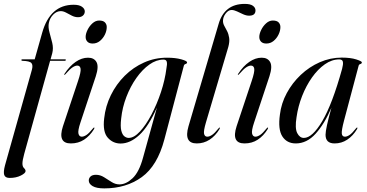

<svg xmlns="http://www.w3.org/2000/svg" viewBox="-46 -746 1930 1010"><path d="M66.5 -430.5Q66.5 -434 72 -434H136.5L176 -574Q217.5 -721 341.5 -721Q370.5 -721 385.2 -710.5Q400 -700 400 -686Q400 -673 390.5 -664.2Q381 -655.5 364.5 -655.5Q348 -655.5 332.2 -663.5Q316.5 -671.5 301.8 -679.5Q287 -687.5 273.5 -687.5Q252 -687.5 234 -669.2Q216 -651 211 -625.5Q206.5 -603.5 214.2 -576.2Q222 -549 228.8 -520.5Q235.5 -492 229 -466.5L220 -434H295.5Q300.5 -434 300.5 -431Q300.5 -426 292.5 -426H217.5L81.5 63Q72 98 72 114Q72 130.5 80.2 138.2Q88.5 146 88.5 154Q88.5 165 63.5 177.5Q38.5 190 5 190Q-18.5 190 -23.8 174.2Q-29 158.5 -19.5 123L121.5 -378Q128.5 -403 119.5 -414Q110.5 -425 72.5 -426Q66.5 -426 66.5 -430.5ZM441.5 -517Q423 -517 413.8 -526.8Q404.5 -536.5 404.5 -551.5Q404.5 -568 414.2 -588.2Q424 -608.5 440.2 -623.2Q456.5 -638 475.5 -638Q497 -638 506.2 -628Q515.5 -618 515.5 -604Q515.5 -584 505.8 -564Q496 -544 479.5 -530.5Q463 -517 441.5 -517ZM377.5 -102.5Q362.5 -58 366.8 -42.5Q371 -27 384 -27Q395 -27 408.8 -36Q422.5 -45 443 -70.5Q447 -76 449.5 -75Q452.5 -74 448.5 -66.5Q426.5 -31 396.2 -11.2Q366 8.5 326.5 8.5Q256 8.5 285 -81.5L364.5 -320Q380.5 -367.5 378 -384.2Q375.5 -401 360.5 -401Q350 -401 335.8 -391.8Q321.5 -382.5 298.5 -356Q295 -351.5 292.5 -352.5Q290 -353 293.5 -358Q320 -398.5 352 -420.5Q384 -442.5 417 -442.5Q449 -442.5 461.8 -419.2Q474.5 -396 458 -345Z M818.5 -12Q782 126 700 185.5Q618 245 502.5 245Q461.5 245 441.2 233Q421 221 421 203.5Q421 191 430.5 182.2Q440 173.5 459 173.5Q481 173.5 501.2 186.2Q521.5 199 541.2 211.5Q561 224 582.5 224Q617 224 651.5 191.5Q686 159 706.5 83L779.5 -180.5Q735.5 -80.5 687 -35.8Q638.5 9 588.5 9Q548 9 520.8 -21.8Q493.5 -52.5 502 -123.5Q509 -188 537.2 -245.5Q565.5 -303 610.2 -347.5Q655 -392 711.8 -417.2Q768.5 -442.5 832.5 -442.5Q876.5 -442.5 907.2 -434Q938 -425.5 938 -418Q938 -411.5 930.5 -409.5Q923 -407.5 921 -400ZM591.5 -123Q586.5 -81 592 -59Q597.5 -37 608.5 -28.8Q619.5 -20.5 631 -20.5Q659 -20.5 690.2 -54.2Q721.5 -88 750.5 -142.8Q779.5 -197.5 800.8 -261.8Q822 -326 829.5 -386.5Q834 -408 831.5 -420.2Q829 -432.5 814 -432.5Q776.5 -432.5 739.8 -406.5Q703 -380.5 671.5 -336Q640 -291.5 618.8 -236.2Q597.5 -181 591.5 -123Z M1241.5 -725.5Q1271 -725.5 1284.5 -715.5Q1298 -705.5 1298 -691.5Q1298 -663.5 1264.5 -663.5Q1249.5 -663.5 1233 -671Q1216.5 -678.5 1200.8 -686Q1185 -693.5 1172 -693.5Q1155.5 -693.5 1141.2 -675Q1127 -656.5 1127 -636Q1127 -622.5 1134 -609.8Q1141 -597 1148.8 -582Q1156.5 -567 1159.5 -547Q1162.5 -527 1155 -499L1037.5 -102.5Q1024 -57 1027.5 -42Q1031 -27 1044.5 -27Q1055.5 -27 1069.2 -36Q1083 -45 1103.5 -70.5Q1107.5 -76 1109.5 -75Q1112.5 -74 1108.5 -66.5Q1087 -31 1056.5 -11.2Q1026 8.5 989 8.5Q919.5 8.5 945.5 -81.5L1104 -620Q1134.5 -725.5 1241.5 -725.5Z M1355 -517Q1336.5 -517 1327.2 -526.8Q1318 -536.5 1318 -551.5Q1318 -568 1327.8 -588.2Q1337.5 -608.5 1353.8 -623.2Q1370 -638 1389 -638Q1410.5 -638 1419.8 -628Q1429 -618 1429 -604Q1429 -584 1419.2 -564Q1409.5 -544 1393 -530.5Q1376.5 -517 1355 -517ZM1291 -102.5Q1276 -58 1280.2 -42.5Q1284.5 -27 1297.5 -27Q1308.5 -27 1322.2 -36Q1336 -45 1356.5 -70.5Q1360.5 -76 1363 -75Q1366 -74 1362 -66.5Q1340 -31 1309.8 -11.2Q1279.5 8.5 1240 8.5Q1169.5 8.5 1198.5 -81.5L1278 -320Q1294 -367.5 1291.5 -384.2Q1289 -401 1274 -401Q1263.5 -401 1249.2 -391.8Q1235 -382.5 1212 -356Q1208.5 -351.5 1206 -352.5Q1203.5 -353 1207 -358Q1233.5 -398.5 1265.5 -420.5Q1297.5 -442.5 1330.5 -442.5Q1362.5 -442.5 1375.2 -419.2Q1388 -396 1371.5 -345Z M1764 -112.5Q1750 -59.5 1752 -43.2Q1754 -27 1768.5 -27Q1779.5 -27 1793 -36Q1806.5 -45 1826.5 -70.5Q1830.5 -76 1833 -75Q1836 -74 1832 -66.5Q1810.5 -31 1780.5 -11.2Q1750.5 8.5 1714 8.5Q1666.5 8.5 1666.5 -37Q1666.5 -68.5 1697.5 -179.5Q1660.5 -93.5 1614.2 -42.5Q1568 8.5 1510 8.5Q1463 8.5 1439.2 -28.5Q1415.5 -65.5 1426.5 -143.5Q1433.5 -202.5 1462.5 -256.2Q1491.5 -310 1536.2 -352.2Q1581 -394.5 1636.5 -418.8Q1692 -443 1751.5 -443Q1798 -443 1827.8 -433.5Q1857.5 -424 1857.5 -418Q1857.5 -411.5 1849.8 -409.2Q1842 -407 1840.5 -400ZM1514 -130Q1504.5 -71.5 1517.5 -46Q1530.5 -20.5 1552.5 -20.5Q1597 -20.5 1649.5 -109.2Q1702 -198 1753.5 -383.5Q1760 -407.5 1757.8 -420.5Q1755.5 -433.5 1738.5 -433.5Q1699.5 -433.5 1662.8 -407.8Q1626 -382 1595.2 -338.5Q1564.5 -295 1543.2 -240.8Q1522 -186.5 1514 -130Z"/></svg>

Font: Fraunces 144pt S000
Style: Italic
Weight: 400
Italic angle: -16°
Version: Version 1.000; ttfautohint (v1.8.3)